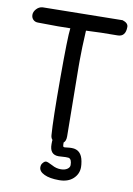

<svg xmlns="http://www.w3.org/2000/svg" viewBox="-93 -713 663 958"><g transform="rotate(10 239.0 -234.5)"><path d="M1 -604Q1 -589 10.5 -579.5Q20 -570 35 -570L137 -569L199 -570Q193 -527 193 -316Q193 -106 199 -29Q200 -14 208 -6Q207 -1 207 16Q207 69 252 69L288 67Q296 67 299.5 67.5Q303 68 304 68Q319 73 319 102Q319 114 306.5 122.5Q294 131 274 131Q250 131 229 119Q204 106 196 106Q188 106 180 116Q172 124 172 138Q172 160 200 173Q227 186 275 186Q320 186 346 162Q372 138 372 103Q372 91 369 74Q359 17 310 17Q298 17 288 18.5Q278 20 274 20Q268 20 266.5 16Q265 12 265 -3Q277 -12 277 -36L273 -387V-421Q273 -481 278 -572Q353 -576 437 -576Q478 -576 478 -626Q478 -646 449 -655L44 -649Q26 -647 13.5 -633Q1 -619 1 -604Z"/></g></svg>

Font: Patrick Hand SC
Style: Regular
Weight: 400
Designer: Patrick Wagesreiter
Foundry: Patrick Wagesreiter
Version: Version 2.001; ttfautohint (v1.8.2)